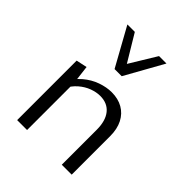

<svg xmlns="http://www.w3.org/2000/svg" viewBox="-200 -818 931 931"><g transform="rotate(45 265.0 -353.0)"><path d="M384 0V-240Q384 -301 357 -334.5Q330 -368 280 -368Q254 -368 225.5 -357.5Q197 -347 171.5 -325Q146 -303 128 -268L105 -291Q128 -336 161.5 -364.5Q195 -393 233.5 -406.5Q272 -420 307 -420Q351 -420 383.5 -401.5Q416 -383 434 -348Q452 -313 452 -263V0ZM78 0V-408L134 -420L146 -321V0ZM237 -509 250 -550 345 -706H396L286 -509ZM237 -509 128 -706H179L274 -548L286 -509Z"/></g></svg>

Font: Ysabeau Office
Style: Regular
Weight: 400
Designer: Christian Thalmann (Catharsis Fonts)
Version: Version 2.001;gftools[0.9.30]; featfreeze: tnum,lnum,ss02